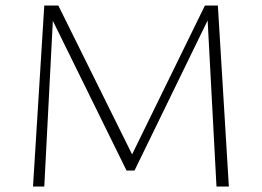

<svg xmlns="http://www.w3.org/2000/svg" viewBox="-20 -678 952 698"><path d="M767 0 733 -639 753 -641 469 -58H440L160 -627L161 -658H192L468 -101L452 -100L725 -658H772L812 0ZM100 0 141 -658H175L141 0Z"/></svg>

Font: Ysabeau ExtraLight
Style: Regular
Weight: 250
Designer: Christian Thalmann (Catharsis Fonts)
Version: Version 2.002